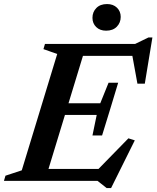

<svg xmlns="http://www.w3.org/2000/svg" viewBox="-44 -893 773 948"><path d="M238.5 -626.5 170.5 -650.5 178 -676H383.5L177.5 0H-24.5L-17 -25.5L63.5 -52ZM605.5 -639.5 627 -617H296L315 -676H623L689 -708H708.5L671 -480H634.5ZM482.5 35.5 437.5 0H108L127.5 -59H473.5L421.5 -37.5L590 -210L621.5 -200L504.5 35.5ZM460 -224H412.5L433.5 -325.5H207.5L225 -383H451L492 -484.5H539.5L500 -354ZM480 -741.5Q449.5 -741.5 431 -759.5Q412.5 -777.5 412.5 -805Q412.5 -834 431.8 -853.5Q451 -873 484.5 -873Q515 -873 533.5 -855Q552 -837 552 -809.5Q552 -781 532.8 -761.2Q513.5 -741.5 480 -741.5Z"/></svg>

Font: Newsreader 16pt 16pt SemiBold
Style: Italic
Weight: 600
Italic angle: -17°
Version: Version 1.003